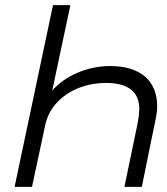

<svg xmlns="http://www.w3.org/2000/svg" viewBox="-20 -730 654 750"><path d="M255 -710H187L37 0H105L157 -243C177 -338 274 -406 394 -406C482 -406 524 -370 524 -305C524 -284 520 -260 515 -236L466 0H534L582 -236C589 -267 594 -293 594 -314C594 -414 530 -472 409 -472C319 -472 232 -432 184 -376Z"/></svg>

Font: Geist Light
Style: Italic
Weight: 300
Italic angle: -12°
Designer: Basement.studio, Andrés Briganti, Mateo Zaragoza
Foundry: Basement.studio, Vercel, Andrés Briganti, Guido Ferreyra, Mateo Zaragoza
Version: Version 1.500